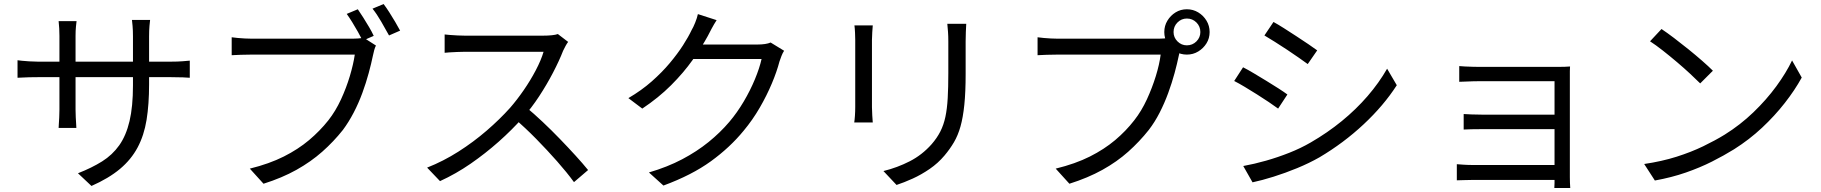

<svg xmlns="http://www.w3.org/2000/svg" viewBox="-20 -877 9040 953"><path d="M720 -459Q720 -359 707.5 -282Q695 -205 663 -145Q631 -85 575.5 -38.5Q520 8 434 46L367 -17Q436 -44 487 -76Q538 -108 572 -156Q606 -204 623 -276Q640 -348 640 -453V-696Q640 -726 638 -748.5Q636 -771 635 -778H725Q724 -771 722 -748.5Q720 -726 720 -696ZM360 -772Q359 -765 357 -745Q355 -725 355 -699V-333Q355 -315 356 -295.5Q357 -276 358 -261.5Q359 -247 359 -242H271Q271 -247 272 -261Q273 -275 274 -294.5Q275 -314 275 -333V-699Q275 -716 274 -735.5Q273 -755 271 -772ZM67 -578Q72 -577 87.5 -575.5Q103 -574 125 -572.5Q147 -571 167 -571H830Q863 -571 887 -573Q911 -575 922 -576V-491Q913 -492 888 -493Q863 -494 830 -494H167Q146 -494 125 -493.5Q104 -493 88.5 -492Q73 -491 67 -491Z M1756 -831Q1768 -814 1783 -790Q1798 -766 1812 -742.5Q1826 -719 1835 -699L1780 -675Q1770 -695 1756.5 -719Q1743 -743 1728.5 -766.5Q1714 -790 1701 -808ZM1884 -857Q1897 -840 1912 -816.5Q1927 -793 1941.5 -768.5Q1956 -744 1966 -725L1911 -701Q1894 -732 1872 -770Q1850 -808 1829 -834ZM1846 -651Q1841 -641 1837.5 -628.5Q1834 -616 1831 -601Q1823 -562 1810 -514Q1797 -466 1778.5 -415.5Q1760 -365 1735.5 -318Q1711 -271 1682 -232Q1636 -174 1579.5 -124Q1523 -74 1451.5 -34Q1380 6 1288 35L1220 -40Q1317 -64 1388.5 -100Q1460 -136 1514 -181.5Q1568 -227 1610 -280Q1646 -326 1672.5 -383.5Q1699 -441 1716.5 -499.5Q1734 -558 1741 -606Q1726 -606 1687.5 -606Q1649 -606 1596 -606Q1543 -606 1485 -606Q1427 -606 1374.5 -606Q1322 -606 1283 -606Q1244 -606 1229 -606Q1200 -606 1174.5 -605Q1149 -604 1130 -603V-692Q1144 -690 1160.5 -688.5Q1177 -687 1195.5 -686Q1214 -685 1230 -685Q1242 -685 1272.5 -685Q1303 -685 1346 -685Q1389 -685 1437 -685Q1485 -685 1533 -685Q1581 -685 1622.5 -685Q1664 -685 1693 -685Q1722 -685 1731 -685Q1743 -685 1757 -686Q1771 -687 1785 -690Z M2800 -669Q2795 -663 2787.5 -649.5Q2780 -636 2775 -625Q2756 -576 2725 -516.5Q2694 -457 2656 -399Q2618 -341 2576 -294Q2521 -232 2455 -173.5Q2389 -115 2316 -64.5Q2243 -14 2164 22L2100 -45Q2181 -77 2255.5 -124.5Q2330 -172 2395.5 -228.5Q2461 -285 2512 -342Q2546 -381 2579.5 -429.5Q2613 -478 2639.5 -528.5Q2666 -579 2678 -620Q2670 -620 2640 -620Q2610 -620 2569 -620Q2528 -620 2483 -620Q2438 -620 2397 -620Q2356 -620 2326.5 -620Q2297 -620 2288 -620Q2271 -620 2249.5 -619Q2228 -618 2210.5 -617Q2193 -616 2187 -615V-706Q2194 -705 2212.5 -703.5Q2231 -702 2252 -701Q2273 -700 2288 -700Q2299 -700 2328 -700Q2357 -700 2397.5 -700Q2438 -700 2482 -700Q2526 -700 2566.5 -700Q2607 -700 2636 -700Q2665 -700 2674 -700Q2699 -700 2718.5 -702Q2738 -704 2749 -708ZM2589 -347Q2630 -313 2673.5 -272Q2717 -231 2759 -187.5Q2801 -144 2837 -104.5Q2873 -65 2899 -33L2829 27Q2794 -21 2745 -76.5Q2696 -132 2641.5 -187.5Q2587 -243 2532 -290Z M3872 -625Q3865 -615 3859 -599.5Q3853 -584 3849 -572Q3836 -522 3811 -462.5Q3786 -403 3751 -342.5Q3716 -282 3671 -228Q3603 -145 3508.5 -76.5Q3414 -8 3273 44L3201 -21Q3293 -48 3366 -86.5Q3439 -125 3497 -172Q3555 -219 3600 -272Q3639 -318 3671.5 -373Q3704 -428 3727 -483.5Q3750 -539 3760 -584H3389L3421 -656Q3433 -656 3466 -656Q3499 -656 3541.5 -656Q3584 -656 3626 -656Q3668 -656 3699.5 -656Q3731 -656 3740 -656Q3760 -656 3777 -658.5Q3794 -661 3805 -666ZM3537 -777Q3524 -757 3512 -734.5Q3500 -712 3493 -698Q3463 -643 3418 -579.5Q3373 -516 3311 -454Q3249 -392 3168 -338L3099 -390Q3164 -428 3215 -473Q3266 -518 3304.5 -564Q3343 -610 3370 -652Q3397 -694 3413 -728Q3421 -741 3430.5 -764.5Q3440 -788 3444 -807Z M4776 -759Q4775 -740 4774 -718.5Q4773 -697 4773 -672Q4773 -652 4773 -621Q4773 -590 4773 -559.5Q4773 -529 4773 -510Q4773 -420 4766.5 -357Q4760 -294 4747.5 -249.5Q4735 -205 4715 -171Q4695 -137 4668 -105Q4636 -67 4594.5 -38.5Q4553 -10 4510 9.5Q4467 29 4430 41L4365 -28Q4434 -45 4495.5 -76.5Q4557 -108 4604 -161Q4631 -192 4647.5 -224.5Q4664 -257 4672.5 -297Q4681 -337 4684 -390Q4687 -443 4687 -514Q4687 -534 4687 -564Q4687 -594 4687 -624.5Q4687 -655 4687 -672Q4687 -697 4685.5 -718.5Q4684 -740 4682 -759ZM4312 -751Q4311 -737 4309.5 -717Q4308 -697 4308 -679Q4308 -672 4308 -647.5Q4308 -623 4308 -589Q4308 -555 4308 -517Q4308 -479 4308 -443.5Q4308 -408 4308 -382Q4308 -356 4308 -345Q4308 -326 4309.5 -304.5Q4311 -283 4312 -269H4220Q4222 -281 4223.5 -302.5Q4225 -324 4225 -346Q4225 -356 4225 -382.5Q4225 -409 4225 -444Q4225 -479 4225 -517Q4225 -555 4225 -589Q4225 -623 4225 -647.5Q4225 -672 4225 -679Q4225 -692 4224 -714.5Q4223 -737 4221 -751Z M5805 -718Q5805 -691 5824.5 -671.5Q5844 -652 5871 -652Q5899 -652 5918.5 -671.5Q5938 -691 5938 -718Q5938 -746 5918.5 -765.5Q5899 -785 5871 -785Q5844 -785 5824.5 -765.5Q5805 -746 5805 -718ZM5759 -718Q5759 -749 5774.5 -774.5Q5790 -800 5815 -815.5Q5840 -831 5871 -831Q5902 -831 5927.5 -815.5Q5953 -800 5968.5 -774.5Q5984 -749 5984 -718Q5984 -687 5968.5 -662Q5953 -637 5927.5 -621.5Q5902 -606 5871 -606Q5840 -606 5815 -621.5Q5790 -637 5774.5 -662Q5759 -687 5759 -718ZM5846 -651Q5841 -641 5837.5 -628.5Q5834 -616 5831 -601Q5823 -562 5810 -514Q5797 -466 5778.5 -415.5Q5760 -365 5736 -318Q5712 -271 5682 -232Q5636 -174 5580 -124Q5524 -74 5452 -34Q5380 6 5288 35L5220 -40Q5318 -64 5389.5 -100Q5461 -136 5515 -181.5Q5569 -227 5610 -280Q5646 -326 5672.5 -383.5Q5699 -441 5717 -499.5Q5735 -558 5741 -606Q5727 -606 5688 -606Q5649 -606 5596 -606Q5543 -606 5485.5 -606Q5428 -606 5375 -606Q5322 -606 5283 -606Q5244 -606 5230 -606Q5200 -606 5175 -605Q5150 -604 5130 -603V-692Q5144 -690 5161 -688.5Q5178 -687 5196 -686Q5214 -685 5230 -685Q5242 -685 5273 -685Q5304 -685 5346.5 -685Q5389 -685 5437.5 -685Q5486 -685 5533.5 -685Q5581 -685 5622.5 -685Q5664 -685 5693 -685Q5722 -685 5732 -685Q5743 -685 5757 -686Q5771 -687 5785 -690Z M6301 -768Q6323 -756 6353 -737Q6383 -718 6415 -697Q6447 -676 6474.5 -657.5Q6502 -639 6518 -627L6471 -559Q6453 -572 6426 -591Q6399 -610 6368 -630.5Q6337 -651 6307.5 -669.5Q6278 -688 6256 -701ZM6151 -53Q6206 -63 6264 -79.5Q6322 -96 6379 -118.5Q6436 -141 6486 -170Q6569 -218 6640 -276Q6711 -334 6768 -400Q6825 -466 6865 -536L6913 -454Q6848 -353 6748.5 -260Q6649 -167 6529 -96Q6478 -67 6418.5 -42.5Q6359 -18 6301.5 0Q6244 18 6197 28ZM6150 -543Q6172 -532 6203 -513.5Q6234 -495 6266 -475.5Q6298 -456 6326 -438Q6354 -420 6370 -408L6324 -338Q6305 -352 6277.5 -370.5Q6250 -389 6219 -408.5Q6188 -428 6158 -446Q6128 -464 6106 -475Z M7223 -549Q7232 -548 7251.5 -547Q7271 -546 7291.5 -545.5Q7312 -545 7325 -545Q7342 -545 7378.5 -545Q7415 -545 7462 -545Q7509 -545 7557 -545Q7605 -545 7646 -545Q7687 -545 7712 -545Q7729 -545 7746 -545.5Q7763 -546 7773 -547Q7772 -539 7772 -524.5Q7772 -510 7772 -496Q7772 -487 7772 -453Q7772 -419 7772 -370Q7772 -321 7772 -265.5Q7772 -210 7772 -156.5Q7772 -103 7772 -61Q7772 -19 7772 2Q7772 14 7772.5 29.5Q7773 45 7774 56H7695Q7696 47 7696 31Q7696 15 7696 0Q7696 -26 7696 -69Q7696 -112 7696 -163Q7696 -214 7696 -265.5Q7696 -317 7696 -361.5Q7696 -406 7696 -436Q7696 -466 7696 -474Q7687 -474 7660.5 -474Q7634 -474 7597 -474Q7560 -474 7518.5 -474Q7477 -474 7438 -474Q7399 -474 7369 -474Q7339 -474 7325 -474Q7312 -474 7291.5 -473.5Q7271 -473 7251.5 -472Q7232 -471 7223 -471ZM7245 -311Q7260 -310 7284.5 -309Q7309 -308 7334 -308Q7347 -308 7379 -308Q7411 -308 7454 -308Q7497 -308 7543 -308Q7589 -308 7630 -308Q7671 -308 7699 -308Q7727 -308 7735 -308V-236Q7727 -236 7699 -236Q7671 -236 7630 -236Q7589 -236 7543 -236Q7497 -236 7454 -236Q7411 -236 7379 -236Q7347 -236 7335 -236Q7309 -236 7284.5 -235.5Q7260 -235 7245 -234ZM7211 -62Q7223 -61 7245 -59.5Q7267 -58 7293 -58Q7307 -58 7342 -58Q7377 -58 7423 -58Q7469 -58 7519 -58Q7569 -58 7614 -58Q7659 -58 7691.5 -58Q7724 -58 7735 -58V16Q7723 16 7690 16Q7657 16 7611.5 16Q7566 16 7517 16Q7468 16 7422 16Q7376 16 7342 16Q7308 16 7294 16Q7270 16 7246.5 17Q7223 18 7211 18Z M8227 -733Q8254 -715 8289 -688.5Q8324 -662 8360.5 -632.5Q8397 -603 8429 -575Q8461 -547 8482 -526L8419 -463Q8400 -482 8370 -510Q8340 -538 8304 -568.5Q8268 -599 8233 -626.5Q8198 -654 8170 -672ZM8141 -63Q8229 -76 8301.5 -99Q8374 -122 8434 -151Q8494 -180 8541 -209Q8618 -257 8683 -319.5Q8748 -382 8797 -449Q8846 -516 8875 -577L8923 -492Q8889 -430 8839 -366Q8789 -302 8726 -243Q8663 -184 8587 -136Q8537 -105 8477.5 -75Q8418 -45 8347.5 -20.5Q8277 4 8194 19Z"/></svg>

Font: Noto Sans TC
Style: Regular
Weight: 400
Designer: Ryoko NISHIZUKA  (kana, bopomofo & ideographs); Paul D. Hunt (Latin, Greek & Cyrillic); Sandoll Communications , Soo-you
Foundry: Adobe
Version: Version 2.004-H2;hotconv 1.0.118;makeotfexe 2.5.65603